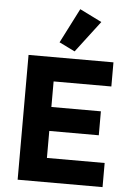

<svg xmlns="http://www.w3.org/2000/svg" viewBox="-63 -1023 733 1070"><g transform="rotate(5 303.5 -488.5)"><path d="M77 0V-698H552V-563H229V-420H506V-286H229V-135H552V0ZM331 -740 243 -783 342 -977 465 -916Z"/></g></svg>

Font: IBM Plex Sans Thai
Style: Bold
Weight: 700
Designer: Mike Abbink, Paul van der Laan, Pieter van Rosmalen, Ben Mitchell, Mark Frömberg
Foundry: Bold Monday
Version: Version 1.2